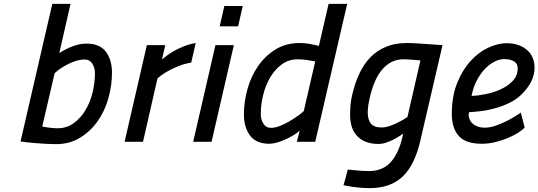

<svg xmlns="http://www.w3.org/2000/svg" viewBox="-20 -732 2779 991"><path d="M286 -458Q318 -479 355 -493Q392 -507 426 -507Q495 -507 526.5 -465Q558 -423 558 -357Q558 -291 539.5 -225Q521 -159 484 -106.5Q447 -54 393 -21Q339 12 269 12Q247 12 220 10.5Q193 9 166.5 7Q140 5 118.5 2.5Q97 0 86 -2L250 -712H344ZM415 -425Q397 -425 375 -418.5Q353 -412 332 -401.5Q311 -391 292.5 -378.5Q274 -366 262 -354L198 -79Q217 -75 239 -72.5Q261 -70 278 -70Q324 -70 360 -96Q396 -122 420.5 -162.5Q445 -203 457.5 -253.5Q470 -304 470 -354Q470 -382 456.5 -403.5Q443 -425 415 -425Z M738 -499H833L816 -425Q821 -429 836 -441Q851 -453 874 -466.5Q897 -480 926.5 -492Q956 -504 990 -510L967 -409Q932 -403 902 -391Q872 -379 849.5 -366.5Q827 -354 812.5 -343Q798 -332 793 -328L718 0H623Z M1092 -499H1187L1072 0H977ZM1138 -701H1233L1209 -596H1114Z M1607 0H1512L1527 -58Q1512 -44 1491.5 -32Q1471 -20 1449 -10.5Q1427 -1 1406.5 4.5Q1386 10 1370 10Q1302 10 1270.5 -32.5Q1239 -75 1239 -141Q1239 -207 1257.5 -273Q1276 -339 1312.5 -391.5Q1349 -444 1402.5 -477Q1456 -510 1527 -510Q1552 -510 1577.5 -505.5Q1603 -501 1626 -495L1676 -712H1772ZM1380 -72Q1400 -72 1425 -82Q1450 -92 1474 -106Q1498 -120 1518 -134.5Q1538 -149 1548 -159L1607 -415Q1588 -419 1563 -422.5Q1538 -426 1518 -426Q1471 -426 1435.5 -400.5Q1400 -375 1375.5 -334Q1351 -293 1338.5 -242.5Q1326 -192 1326 -143Q1326 -115 1339.5 -93.5Q1353 -72 1380 -72Z M2063 -426Q2028 -426 2001 -412Q1974 -398 1953 -373.5Q1932 -349 1917 -315.5Q1902 -282 1892 -242Q1878 -186 1878 -152Q1878 -114 1894.5 -94Q1911 -74 1949 -74Q1969 -74 1992.5 -82Q2016 -90 2036 -101Q2060 -112 2083 -128Q2100 -199 2116.5 -274Q2133 -349 2150 -420Q2133 -421 2117 -423Q2103 -424 2088.5 -425Q2074 -426 2063 -426ZM1888 239Q1864 239 1840.5 237Q1817 235 1797 232Q1774 228 1753 224Q1759 204 1764.5 183.5Q1770 163 1775 143Q1795 145 1815 147Q1832 149 1851 150Q1870 151 1884 151Q1959 151 2001 100Q2043 49 2061 -42Q2056 -39 2042.5 -30Q2029 -21 2011.5 -12Q1994 -3 1973.5 4Q1953 11 1934 11Q1895 11 1867 -0.5Q1839 -12 1821 -32.5Q1803 -53 1795 -80Q1787 -107 1787 -139Q1787 -162 1789 -188Q1791 -214 1798 -243Q1812 -304 1835.5 -353.5Q1859 -403 1893 -437.5Q1927 -472 1973.5 -491Q2020 -510 2081 -510Q2101 -510 2132.5 -508Q2164 -506 2193 -504Q2227 -501 2264 -499L2150 -8Q2121 120 2058 179.5Q1995 239 1888 239Z M2482 -73Q2509 -73 2539 -83.5Q2569 -94 2595.5 -107.5Q2622 -121 2642 -133.5Q2662 -146 2668 -151L2688 -74Q2679 -63 2657 -48.5Q2635 -34 2604.5 -21Q2574 -8 2538.5 1Q2503 10 2467 10Q2383 10 2347.5 -30.5Q2312 -71 2312 -144Q2312 -236 2340 -304.5Q2368 -373 2410 -418.5Q2452 -464 2501.5 -486.5Q2551 -509 2594 -509Q2630 -509 2657 -499Q2684 -489 2702.5 -472Q2721 -455 2730 -432Q2739 -409 2739 -382Q2739 -350 2725 -318Q2711 -286 2681 -254Q2652 -222 2613.5 -203Q2575 -184 2535 -173Q2495 -162 2459.5 -158Q2424 -154 2401 -153Q2397 -137 2401.5 -122.5Q2406 -108 2416.5 -97Q2427 -86 2444 -79.5Q2461 -73 2482 -73ZM2582 -427Q2559 -427 2533.5 -414.5Q2508 -402 2484.5 -378Q2461 -354 2442 -318.5Q2423 -283 2414 -237Q2447 -238 2488.5 -246.5Q2530 -255 2566.5 -272Q2603 -289 2627.5 -315.5Q2652 -342 2652 -380Q2652 -403 2633.5 -415Q2615 -427 2582 -427Z"/></svg>

Font: Panefresco 600wt
Style: Italic
Weight: 600
Foundry: Campivisivi & Chank Co
Version: Version 1.000